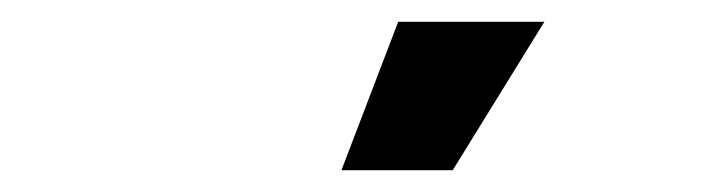

<svg xmlns="http://www.w3.org/2000/svg" viewBox="-20 -726 652 176"><path d="M293 -570 345 -706H479L395 -570Z"/></svg>

Font: Space Mono
Style: Bold
Weight: 700
Monospace: yes
Designer: Colophon Foundry + Benjamin Critton
Foundry: Colophon Foundry & Benjamin Critton
Version: Version 1.003; ttfautohint (v1.8.4.7-5d5b)